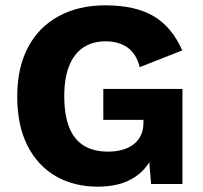

<svg xmlns="http://www.w3.org/2000/svg" viewBox="-20 -690 763 720"><path d="M346.4 10Q257.8 10 189.6 -29.1Q121.4 -68.2 83 -143.9Q44.6 -219.6 44.6 -328.8Q44.6 -435.6 84.7 -511.9Q124.8 -588.2 199.4 -629.1Q274 -670 375 -670Q487.4 -670 556.1 -629.4Q624.8 -588.8 663.4 -501L504 -438.2Q491 -489.2 457.9 -512.1Q424.8 -535 376.2 -535Q326.6 -535 291.9 -511.6Q257.2 -488.2 239.1 -442.5Q221 -396.8 221 -330Q221 -259.6 239.3 -213Q257.6 -166.4 294.3 -143.9Q331 -121.4 385.4 -121.4Q413.8 -121.4 437.9 -128Q462 -134.6 480.1 -148.1Q498.2 -161.6 508.1 -182.2Q518 -202.8 518 -230.8V-240.6H367.4V-356.4H664.2V0H546.6L533.6 -155.4L562 -130.8Q541.4 -63.4 486.9 -26.7Q432.4 10 346.4 10Z"/></svg>

Font: Work Sans
Style: Regular
Weight: 400
Designer: Wei Huang
Foundry: Wei Huang
Version: Version 2.006; ttfautohint (v1.8.1.43-b0c9)